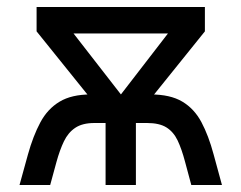

<svg xmlns="http://www.w3.org/2000/svg" viewBox="-20 -531 693 551"><path d="M327 -260 462 -435H191ZM279 -200 85 -441V-511H568V-441L374 -200ZM36 0 60 -87Q75 -141 95.8 -179.8Q116.5 -218.5 151 -239.2Q185.5 -260 241 -260H412Q468.5 -260 503 -239.5Q537.5 -219 558 -180.5Q578.5 -142 593 -88L617 0H529L511 -67Q501.5 -103 489.8 -127.8Q478 -152.5 457.8 -165.2Q437.5 -178 402 -178H370V0H283V-178H251Q216.5 -178 196 -164.2Q175.5 -150.5 163.5 -125.5Q151.5 -100.5 142 -66L124 0Z"/></svg>

Font: Undotted
Style: Regular
Weight: 400
Designer: Delve Withrington, Dave Bailey, Thomas Jockin
Foundry: Delve Fonts LLC
Version: Version 4.000